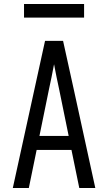

<svg xmlns="http://www.w3.org/2000/svg" viewBox="-20 -939 540 959"><path d="M44 0 205 -735H295L349 -490L456 0H376L337 -190H163L124 0ZM323 -260 276 -490Q269 -522 262.5 -554Q256 -586 250 -618Q244 -586 237.5 -554Q231 -522 224 -490L177 -260ZM100 -851V-919H400V-851Z"/></svg>

Font: Iosevka Term SS14
Style: Regular
Weight: 400
Monospace: yes
Designer: Belleve Invis
Foundry: Belleve Invis
Version: Version 24.1.1; ttfautohint (v1.8.4)